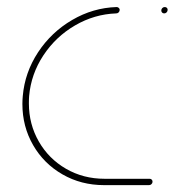

<svg xmlns="http://www.w3.org/2000/svg" viewBox="-20 -539 508 559"><path d="M45.2 -236.3Q45.2 -247.8 46.3 -259.3Q52.2 -328.1 90.9 -386.9Q129.6 -445.6 190.2 -480.9Q250.7 -516.3 319.6 -518.5Q323 -518.5 325.7 -516.1Q328.5 -513.7 328.5 -510.4Q328.5 -506.3 325.6 -503.1Q322.6 -500 318.5 -500Q254.8 -497.8 198.5 -465Q142.2 -432.2 106.3 -377.8Q70.4 -323.3 64.8 -259.3Q64.1 -252.2 64.1 -238.1Q64.1 -177.4 93 -127Q121.9 -76.7 172.2 -47.6Q222.6 -18.5 284.4 -18.5H415.6Q419.3 -18.5 421.7 -16.1Q424.1 -13.7 424.1 -10Q424.1 -5.9 421.1 -3Q418.1 0 414.1 0H283Q216.3 0 161.9 -31.3Q107.4 -62.6 76.3 -116.7Q45.2 -170.7 45.2 -236.3ZM449.6 -508.5Q449.6 -512.6 452.6 -515.6Q455.6 -518.5 459.6 -518.5Q463.3 -518.5 465.7 -516.3Q468.1 -514.1 468.1 -510.4Q468.1 -506.3 465.2 -503.1Q462.2 -500 458.1 -500Q454.4 -500 452 -502.4Q449.6 -504.8 449.6 -508.5Z"/></svg>

Font: 26F Galaxy Sans Hairline
Style: Italic
Weight: 50
Italic angle: -5°
Designer: C₂₉H₂₅N₃O₅
Version: Version 1.200